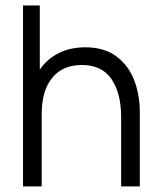

<svg xmlns="http://www.w3.org/2000/svg" viewBox="-20 -668 575 688"><path d="M285.6 -498.5Q354.5 -498.5 398.2 -465.1Q441.9 -431.6 461.4 -379.2Q481 -326.7 481 -267.1V0H414.1V-248Q414.1 -334 379.6 -384.5Q345.2 -435.1 273.4 -435.1Q204.1 -435.1 166.7 -388.7Q129.4 -342.3 129.4 -259.3V0H62.5V-648.4H122.6V-418.5Q149.4 -457.5 191.2 -478Q232.9 -498.5 285.6 -498.5Z"/></svg>

Font: Potro Sans Bangla
Style: Regular
Weight: 400
Designer: Jayed Ahsan Saad
Foundry: Codepotro
Version: Potro Sans Bangla; Version 0.905